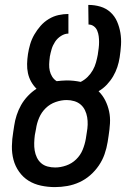

<svg xmlns="http://www.w3.org/2000/svg" viewBox="-20 -755 540 783"><path d="M204 8Q175 8 147 2Q119 -4 96.5 -18Q74 -32 58 -54.5Q42 -77 35 -103.5Q28 -130 28.5 -159Q29 -188 34 -217L38 -243Q41 -264 48 -285.5Q55 -307 66 -326.5Q77 -346 93.5 -363.5Q110 -381 129 -393Q116 -406 107 -422Q98 -438 94 -456.5Q90 -475 90.5 -494.5Q91 -514 94 -534Q97 -554 103 -574.5Q109 -595 120 -614Q131 -633 145.5 -649.5Q160 -666 179 -677.5Q198 -689 218.5 -693.5Q239 -698 259 -698V-618Q244 -618 229 -608.5Q214 -599 204.5 -584.5Q195 -570 190.5 -554.5Q186 -539 183 -523V-521Q181 -507 180.5 -493Q180 -479 183 -466Q186 -453 193 -442Q200 -431 211 -424Q221 -425 231.5 -426Q242 -427 252 -427Q266 -427 280.5 -425.5Q295 -424 309 -421Q325 -429 337.5 -441.5Q350 -454 358.5 -469Q367 -484 371.5 -500.5Q376 -517 379 -533V-534Q381 -547 382.5 -559Q384 -571 384 -583.5Q384 -596 382.5 -607.5Q381 -619 376.5 -630Q372 -641 362.5 -648Q353 -655 341 -655L340 -735Q366 -735 389.5 -728Q413 -721 430.5 -705Q448 -689 457.5 -667Q467 -645 471 -621Q475 -597 473.5 -572Q472 -547 468 -521Q465 -501 458.5 -481.5Q452 -462 441.5 -444Q431 -426 416 -410Q401 -394 382 -383Q399 -366 409.5 -345Q420 -324 425 -300.5Q430 -277 428.5 -252Q427 -227 423 -202L419 -176Q415 -151 406.5 -126.5Q398 -102 383 -80Q368 -58 348 -40.5Q328 -23 304 -12Q280 -1 254.5 3.5Q229 8 204 8ZM205 -72Q227 -72 250 -80Q273 -88 290.5 -105Q308 -122 317 -144Q326 -166 330 -189L334 -215Q337 -231 337.5 -246.5Q338 -262 335.5 -277Q333 -292 326.5 -305.5Q320 -319 309 -328.5Q298 -338 283 -342.5Q268 -347 252 -347Q230 -347 207 -339Q184 -331 166.5 -314Q149 -297 139.5 -274.5Q130 -252 127 -230L122 -204Q120 -188 119.5 -172Q119 -156 121.5 -141Q124 -126 130.5 -112.5Q137 -99 148 -89.5Q159 -80 174 -76Q189 -72 205 -72Z"/></svg>

Font: Iosevka Term Curly Medium
Style: Italic
Weight: 500
Italic angle: -9°
Designer: Belleve Invis
Foundry: Belleve Invis
Version: Version 32.3.0